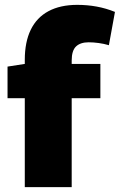

<svg xmlns="http://www.w3.org/2000/svg" viewBox="-20 -770 493 790"><path d="M82 0V-366H11V-496L82 -507V-524Q82 -597 106.5 -647.5Q131 -698 179.5 -724Q228 -750 298 -750Q339 -750 377.5 -743Q416 -736 453 -721L428 -584Q408 -590 386 -593Q364 -596 345 -596Q311 -596 293 -579Q275 -562 275 -521V-507H393V-366H275V0Z"/></svg>

Font: Georama ExtraCondensed Thin ExtraBold
Style: Regular
Weight: 800
Version: Version 1.001